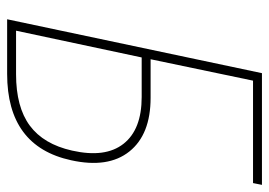

<svg xmlns="http://www.w3.org/2000/svg" viewBox="-128 -626 754 538"><g transform="rotate(90 249.0 -357.0)"><path d="M34 0 185 -714H498L493 -689H206L146 -402H254Q357 -402 404.5 -342.5Q452 -283 429 -179Q390 0 187 0ZM66 -25H188Q280 -25 332 -63.5Q384 -102 402 -182Q423 -275 383 -326Q343 -377 252 -377H141Z"/></g></svg>

Font: Noto Sans SemiCondensed Thin
Style: Italic
Weight: 100
Width: 4
Italic angle: -12°
Designer: Monotype Design Team
Foundry: Monotype Imaging Inc.
Version: Version 2.013; ttfautohint (v1.8.4.7-5d5b)